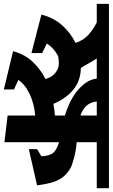

<svg xmlns="http://www.w3.org/2000/svg" viewBox="177 -770 587 999"><g transform="rotate(90 470.5 -270.5)"><path d="M950.2 -543.9V-480.5H710.9V-376Q738.3 -374 760.3 -369.6Q782.2 -365.2 798.8 -360.4L834 -349.6Q858.4 -337.9 876 -321.8Q893.6 -305.7 905.3 -284.2Q917 -262.7 923.8 -234.4Q930.7 -206.1 935.5 -169.9L747.1 -127V-169.9L784.2 -192.4Q782.2 -228.5 770.5 -248Q758.8 -267.6 722.7 -280.3L710.9 -284.2V0L572.3 -16.6V-160.2Q511.7 -155.3 461.4 -131.8Q411.1 -108.4 386.7 -72.3L436.5 -49.8V2.9L237.3 -44.9Q253.9 -106.4 293 -147.5Q332 -188.5 382.8 -213.9Q379.9 -222.7 374 -234.9Q368.2 -247.1 357.9 -257.8Q347.7 -268.6 333 -275.9Q318.4 -283.2 298.8 -283.2Q295.9 -283.2 290 -282.7Q284.2 -282.2 277.3 -281.7Q270.5 -281.2 264.2 -279.3Q257.8 -277.3 254.9 -274.4H253.9Q217.8 -252.9 197.3 -220.7L247.1 -196.3V-140.6L46.9 -192.4Q63.5 -256.8 102.5 -300.3Q141.6 -343.8 194.3 -370.1Q179.7 -414.1 148.4 -440.4Q117.2 -466.8 86.9 -480.5H-8.8V-543.9ZM511.7 -254.9Q527.3 -257.8 542 -259.8Q556.6 -261.7 572.3 -262.7V-314.5Q543 -323.2 510.7 -337.9Q478.5 -352.5 451.2 -373Q423.8 -393.6 403.8 -420.4Q383.8 -447.3 379.9 -480.5H275.4Q279.3 -474.6 287.6 -460.9Q295.9 -447.3 303.7 -433.1Q311.5 -418.9 317.9 -408.2Q324.2 -397.5 326.2 -397.5Q351.6 -397.5 377.4 -390.1Q403.3 -382.8 427.2 -366.2Q451.2 -349.6 472.7 -322.3Q494.1 -294.9 511.7 -254.9ZM572.3 -480.5H499Q505.9 -417 572.3 -395.5Z"/></g></svg>

Font: Shorif Bongobondhu ANSI V2
Style: Regular
Weight: 400
Designer: Shorif Uddin Shishir, Shorif art & Design, e-mail : shorifart@gmail.com, facebook : Shorif2001
Foundry: Lipighor Font Foundry
Version: Designed By Shorif Uddin Shishir | Build By Niladri Shekhar 